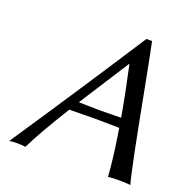

<svg xmlns="http://www.w3.org/2000/svg" viewBox="-120 -772 872 889"><g transform="rotate(20 316.5 -327.5)"><path d="M229.5 -228.5Q136.2 -78.1 97.2 2.9Q85.9 0 53.2 0Q30.3 0 17.6 2.9Q265.6 -367.7 453.1 -658.2H481Q498 -576.7 527.3 -422.1Q556.6 -267.6 579.3 -154.5Q602.1 -41.5 614.3 2.9Q597.7 0 555.2 0Q522 0 504.4 2.9Q498.5 -86.4 475.6 -228.5Q404.8 -230 358.9 -230Q301.8 -230 229.5 -228.5ZM467.8 -275.4Q447.8 -390.6 418.9 -522H417Q288.6 -322.3 259.3 -275.9Q271 -275.9 309.1 -274.9Q347.2 -273.9 363.3 -273.9Q405.8 -273.9 467.8 -275.4Z"/></g></svg>

Font: Linux Biolinum
Style: Italic
Weight: 400
Italic angle: -12°
Designer: Philipp H. Poll
Foundry: Philipp H. Poll
Version: Version 1.1.3 ; ttfautohint (v0.9)